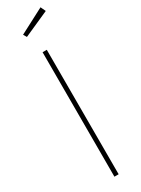

<svg xmlns="http://www.w3.org/2000/svg" viewBox="-251 -980 737 1002"><g transform="rotate(-30 117.5 -479.0)"><path d="M130.4 0H105V-750H130.4ZM62.5 -879.9 212.9 -958.5 227.1 -928.2 74.2 -859.9Z"/></g></svg>

Font: Spartan MB Thin
Style: Regular
Weight: 100
Designer: Matt Bailey, Mirko Velimirovic
Foundry: Matt Bailey
Version: Version 1.005